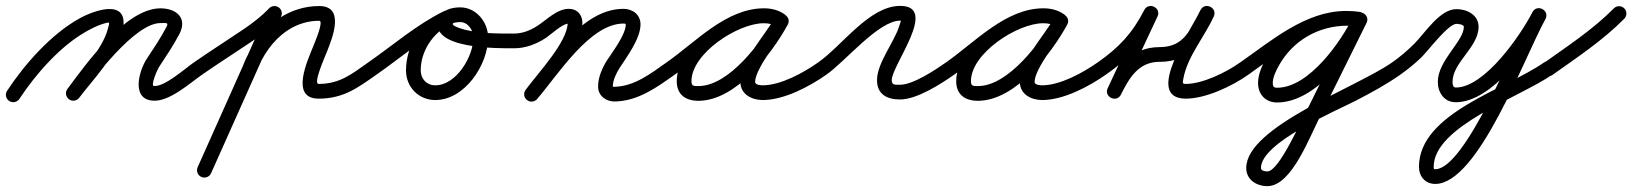

<svg xmlns="http://www.w3.org/2000/svg" viewBox="-45 -310 5543 652"><path d="M20.9 25.7C20.9 25.7 20.9 25.7 20.9 25.7C76.1 -58.2 160.2 -154.1 248.2 -203.2C266.4 -213.4 285.7 -223.4 305.9 -229.4C329.7 -236.4 327.9 -236 320.9 -210.6C301.4 -139.7 229.4 -67.6 184.1 -8.1C175.7 2.8 177.9 18.5 188.9 26.9C199.8 35.3 215.5 33.1 223.9 22.1C223.9 22.1 223.9 22.1 223.9 22.1C273.5 -43.1 347.5 -118.8 369.1 -197.4C401.8 -316.5 283.7 -280.2 223.8 -246.8C128.7 -193.8 38.8 -92.5 -20.9 -1.7C-28.5 9.8 -25.3 25.3 -13.7 32.9C-2.2 40.5 13.3 37.3 20.9 25.7ZM224 22C224 22 224 22 224 22C269.5 -38.8 411.4 -231.7 500 -231.7C521.2 -231.7 528.5 -234.1 519.8 -217.5C519.8 -217.5 519.8 -217.6 519.9 -217.6C519.9 -217.7 519.9 -217.7 519.9 -217.7C500 -180.1 476.5 -145.2 453.1 -109.7C427.4 -70.7 399.1 26.9 474.3 31.9C529.7 35.7 596.5 -25.1 641.3 -56.5C652.6 -64.4 655.4 -80 647.5 -91.3C639.6 -102.6 624 -105.4 612.7 -97.5C612.7 -97.5 612.7 -97.5 612.7 -97.5C579.4 -74.2 514.7 -15.5 477.7 -17.9C465.3 -18.8 489.3 -73.8 494.9 -82.3C519.1 -119 543.4 -155.2 564.1 -194.3C564.1 -194.3 564.1 -194.3 564.1 -194.4C564.2 -194.4 564.2 -194.5 564.2 -194.5C592.8 -249.4 553.1 -281.7 500 -281.7C380.4 -281.7 245.8 -90.6 184 -8C175.7 3.1 178 18.7 189 27C200.1 35.3 215.7 33 224 22Z M606.5 -62.7C614.4 -51.4 629.9 -48.6 641.3 -56.5C696.5 -94.9 753.3 -130.8 809 -168.5C843.6 -191.9 876.1 -217 905.1 -247.2C914.6 -257.2 914.3 -273 904.3 -282.5C894.3 -292.1 878.5 -291.7 868.9 -281.8C842.5 -254.1 812.6 -231.3 781 -209.9C725.1 -172.1 668.1 -136.1 612.7 -97.5C601.4 -89.6 598.6 -74.1 606.5 -62.7ZM864.2 -274.7C864.2 -274.7 864.2 -274.7 864.2 -274.7C784.8 -97.2 705.5 80.3 626.2 257.8C620.5 270.4 626.2 285.2 638.8 290.8C651.4 296.5 666.2 290.8 671.8 278.2C671.8 278.2 671.8 278.2 671.8 278.2C751.2 100.7 830.5 -76.8 909.8 -254.3C915.5 -266.9 909.8 -281.7 897.2 -287.3C884.6 -292.9 869.8 -287.3 864.2 -274.7ZM794 -53.7C806.9 -48.7 821.4 -55.1 826.3 -68C847 -121.5 881 -172.4 928.9 -205C961.5 -227.3 999.4 -239.5 1039 -239.5C1055.6 -239.5 1024.3 -166.9 1019.1 -153.7C1000.2 -106.2 938.3 25 1037 25C1120.6 25 1169.4 -11.4 1233.4 -56.6C1244.7 -64.5 1247.4 -80.1 1239.4 -91.4C1231.5 -102.7 1215.9 -105.4 1204.6 -97.4C1204.6 -97.4 1204.6 -97.4 1204.6 -97.4C1149.7 -58.7 1108.9 -25 1037 -25C1017.4 -25 1057.2 -114.1 1065.5 -135.2C1083.3 -180 1128.1 -289.5 1039 -289.5C989.4 -289.5 941.6 -274.3 900.7 -246.3C844.4 -207.9 804 -149 779.7 -86C774.7 -73.1 781.1 -58.6 794 -53.7Z M1198.4 -62.8C1206.3 -51.4 1221.9 -48.6 1233.2 -56.4C1315.3 -113.3 1394.8 -183.3 1484.3 -227C1499.2 -234.2 1501.3 -249 1495.9 -260.2C1490.6 -271.4 1477.8 -279.1 1462.9 -272.2C1386.5 -236.7 1333.7 -155.4 1333.7 -71.2C1333.7 -14.7 1376.1 29.7 1433.2 29.7C1533.6 29.7 1612.6 -90.9 1612.6 -182.5C1612.6 -234.6 1572.1 -285 1518 -285C1488.9 -285 1456.2 -277.1 1445.4 -246.3C1445.4 -246.3 1445.4 -246.3 1445.4 -246.3C1445.4 -246.4 1445.5 -246.4 1445.5 -246.4C1408.3 -142.3 1648.4 -146.1 1700 -146C1713.8 -146 1725 -157.2 1725 -171C1725 -184.8 1713.8 -196 1700 -196C1640.9 -196.1 1570.3 -195.2 1513.9 -215.2C1510 -216.6 1490.3 -223.3 1492.5 -229.6C1492.5 -229.6 1492.6 -229.6 1492.6 -229.7C1492.6 -229.7 1492.6 -229.7 1492.6 -229.7C1494.2 -234.3 1514 -235 1518 -235C1544.2 -235 1562.6 -207 1562.6 -182.5C1562.6 -119 1505 -20.3 1433.2 -20.3C1403.7 -20.3 1383.7 -42.1 1383.7 -71.2C1383.7 -136 1425.1 -199.5 1483.9 -226.8C1498.9 -233.7 1500.9 -248.6 1495.5 -260C1490.1 -271.4 1477.2 -279.2 1462.4 -271.9C1370.4 -227 1289 -155.9 1204.8 -97.6C1193.4 -89.7 1190.6 -74.1 1198.4 -62.8Z M1700 -146C1700 -146 1700 -146 1700 -146C1738.8 -146 1774.2 -159.2 1806.5 -179.9C1827.4 -193.3 1864 -230 1887 -230C1889.2 -230 1882.7 -235.9 1882.7 -232.5C1882.7 -168.3 1782.3 -62.4 1739.9 -4.8C1731.7 6.3 1734.1 21.9 1745.2 30.1C1756.3 38.3 1771.9 35.9 1780.1 24.8C1780.1 24.8 1780.1 24.8 1780.1 24.8C1832.6 -46.3 1932.7 -144 1932.7 -232.5C1932.7 -259.8 1915.1 -280 1887 -280C1846.1 -280 1812.4 -243.1 1779.5 -222C1755.3 -206.5 1729.1 -196 1700 -196C1686.2 -196 1675 -184.8 1675 -171C1675 -157.2 1686.2 -146 1700 -146ZM1743.7 29C1754.2 38 1770 36.8 1779 26.3C1850.4 -57 1958.6 -230 2072.2 -230C2075.2 -230 2080.1 -229.8 2080.1 -227.5C2080.1 -192.6 2035.7 -135 2017.5 -106.9C2000.5 -80.8 1985.9 -47.6 1986 -16C1986 -16 1986 -16 1986 -16C1986 -16 1986 -16 1986 -16C1986 15.6 2013.5 35.4 2043.2 34.7C2122.5 32.8 2184.3 -12.7 2246.4 -56.6C2257.7 -64.5 2260.4 -80.1 2252.4 -91.4C2244.5 -102.7 2228.9 -105.4 2217.6 -97.4C2217.6 -97.4 2217.6 -97.4 2217.6 -97.4C2164.6 -60.1 2109.7 -16.9 2042 -15.3C2038.2 -15.2 2036 -15.3 2036 -16C2036 -16 2036 -16 2036 -16C2036 -16 2036 -16 2036 -16C2036 -37.7 2048 -62 2059.4 -79.8C2084.8 -118.9 2130.1 -178.8 2130.1 -227.5C2130.1 -260.2 2103 -280 2072.2 -280C1929.4 -280 1825.9 -105.3 1741 -6.3C1732 4.2 1733.2 20 1743.7 29Z M2211.5 -62.7C2219.3 -51.4 2234.9 -48.6 2246.3 -56.5C2335.5 -118.4 2436.2 -231.8 2549.6 -231.8C2563.8 -231.8 2578.8 -229 2590.5 -220.7C2603.4 -211.4 2617 -217.9 2624 -228.8C2631 -239.6 2631.3 -254.7 2617.5 -262.6C2594.6 -275.9 2575.4 -281.1 2548.3 -281.1C2432.7 -281.1 2253.1 -157.8 2253.1 -34.2C2253.1 11.8 2283.8 32.3 2326.7 32.3C2453.6 32.3 2575 -125.6 2629.9 -226C2637.9 -240.6 2631 -253.9 2620 -259.9C2609 -265.9 2594.1 -264.6 2586.1 -250C2551.3 -186.6 2469.3 -102.8 2469.3 -31.6C2469.3 10.3 2508 29.7 2545 29.7C2617.5 29.7 2703.2 -15.8 2761.3 -56.5C2772.6 -64.4 2775.4 -80 2767.5 -91.3C2759.6 -102.6 2744 -105.4 2732.7 -97.5C2732.7 -97.5 2732.7 -97.5 2732.7 -97.5C2683.5 -63.1 2606.5 -20.3 2545 -20.3C2538.3 -20.3 2519.3 -21.5 2519.3 -31.6C2519.3 -77.9 2603.4 -177.5 2629.9 -226C2637.9 -240.6 2631 -253.9 2620 -259.9C2609 -265.9 2594.1 -264.6 2586.1 -250C2541.4 -168.3 2431.2 -17.7 2326.7 -17.7C2310.9 -17.7 2303.1 -17.3 2303.1 -34.2C2303.1 -129.1 2461.3 -231.1 2548.3 -231.1C2566.8 -231.1 2577.4 -228.1 2592.5 -219.4C2606.2 -211.4 2619.4 -217.3 2626 -227.5C2632.6 -237.6 2632.4 -252.1 2619.5 -261.3C2599.2 -275.8 2574.3 -281.8 2549.6 -281.8C2420.5 -281.8 2317.5 -166.8 2217.7 -97.5C2206.4 -89.7 2203.6 -74.1 2211.5 -62.7Z M2726.5 -62.7C2734.4 -51.4 2750 -48.6 2761.3 -56.5C2826.6 -102.1 2938.3 -240 3012 -240C3015.6 -240 3014.9 -241.2 3008.5 -221C2991.2 -165.8 2933.2 -96 2933.2 -37.8C2933.2 10.9 2967.9 27.8 3011.3 27.8C3068.5 27.8 3149.6 -24.5 3195.3 -56.5C3206.6 -64.4 3209.4 -80 3201.5 -91.3C3193.6 -102.6 3178 -105.4 3166.7 -97.5C3130.9 -72.4 3055.8 -22.2 3011.3 -22.2C2995.8 -22.2 2983.2 -20 2983.2 -37.8C2983.2 -89 3143.8 -290 3012 -290C2906.7 -290 2815.9 -155.5 2732.7 -97.5C2721.4 -89.6 2718.6 -74 2726.5 -62.7Z M3160.5 -62.7C3168.3 -51.4 3183.9 -48.6 3195.3 -56.5C3284.5 -118.4 3385.2 -231.8 3498.6 -231.8C3512.8 -231.8 3527.8 -229 3539.5 -220.7C3552.4 -211.4 3566 -217.9 3573 -228.8C3580 -239.6 3580.3 -254.7 3566.5 -262.6C3543.6 -275.9 3524.4 -281.1 3497.3 -281.1C3381.7 -281.1 3202.1 -157.8 3202.1 -34.2C3202.1 11.8 3232.8 32.3 3275.7 32.3C3402.6 32.3 3524 -125.6 3578.9 -226C3586.9 -240.6 3580 -253.9 3569 -259.9C3558 -265.9 3543.1 -264.6 3535.1 -250C3500.3 -186.6 3418.3 -102.8 3418.3 -31.6C3418.3 10.3 3457 29.7 3494 29.7C3566.5 29.7 3652.2 -15.8 3710.3 -56.5C3721.6 -64.4 3724.4 -80 3716.5 -91.3C3708.6 -102.6 3693 -105.4 3681.7 -97.5C3681.7 -97.5 3681.7 -97.5 3681.7 -97.5C3632.5 -63.1 3555.5 -20.3 3494 -20.3C3487.3 -20.3 3468.3 -21.5 3468.3 -31.6C3468.3 -77.9 3552.4 -177.5 3578.9 -226C3586.9 -240.6 3580 -253.9 3569 -259.9C3558 -265.9 3543.1 -264.6 3535.1 -250C3490.4 -168.3 3380.2 -17.7 3275.7 -17.7C3259.9 -17.7 3252.1 -17.3 3252.1 -34.2C3252.1 -129.1 3410.3 -231.1 3497.3 -231.1C3515.8 -231.1 3526.4 -228.1 3541.5 -219.4C3555.2 -211.4 3568.4 -217.3 3575 -227.5C3581.6 -237.6 3581.4 -252.1 3568.5 -261.3C3548.2 -275.8 3523.3 -281.8 3498.6 -281.8C3369.5 -281.8 3266.5 -166.8 3166.7 -97.5C3155.4 -89.7 3152.6 -74.1 3160.5 -62.7Z M3675.5 -62.7C3683.4 -51.4 3698.9 -48.6 3710.3 -56.5C3789.4 -111.5 3840.9 -166.4 3885.3 -253.1C3892.7 -267.7 3885 -280.6 3873.6 -286.1C3862.3 -291.7 3847.3 -289.9 3840.4 -275.1C3799.1 -186.9 3757.8 -98.8 3716.6 -10.6C3709.6 4.3 3717.2 17.1 3728.4 22.5C3739.5 27.9 3754.3 25.9 3761.6 11.1C3789.3 -44.8 3821.3 -100 3892 -100C4000.2 -100 4030.3 -167 4076.1 -252.7C4083.7 -266.9 4075.8 -279.8 4064.3 -285.4C4052.9 -291.1 4037.9 -289.5 4031.2 -274.8C4003 -212.6 3835 25 3982 25C4049.5 25 4139.8 -17.6 4194.5 -56.6C4205.8 -64.7 4208.4 -80.3 4200.4 -91.5C4192.3 -102.8 4176.7 -105.4 4165.5 -97.4C4165.5 -97.4 4165.5 -97.4 4165.5 -97.4C4119.6 -64.6 4038.7 -25 3982 -25C3969.1 -25 3971.1 -29.4 3973.4 -42.5C3986.8 -117.8 4045.1 -184.4 4076.8 -254.1C4083.4 -268.8 4076 -281.5 4065.1 -286.9C4054.1 -292.3 4039.5 -290.5 4031.9 -276.3C3995.7 -208.4 3977.2 -150 3892 -150C3800 -150 3753.5 -85.3 3716.8 -11.1C3709.5 3.7 3717.3 16.6 3728.6 22C3739.9 27.5 3754.9 25.5 3761.8 10.6C3803.1 -77.6 3844.4 -165.7 3885.6 -253.9C3892.6 -268.7 3885.1 -281.5 3874 -286.9C3862.9 -292.4 3848.2 -290.4 3840.7 -275.9C3800 -196.4 3754.2 -148 3681.7 -97.5C3670.4 -89.6 3667.6 -74.1 3675.5 -62.7Z M4159.5 -62.7C4167.4 -51.4 4183 -48.6 4194.3 -56.5C4292 -124.7 4402.1 -222.8 4526.3 -222.8C4539.4 -222.8 4552 -221.8 4564.9 -220.2C4581.3 -218.2 4591.1 -229.4 4592.8 -241.7C4594.4 -254 4587.9 -267.4 4571.5 -269.7C4557.7 -271.7 4544.2 -272.7 4530.2 -272.7C4414.2 -272.7 4309.7 -212.3 4253.6 -110.7C4240.3 -86.6 4227.1 -56.5 4227.1 -28.4C4227.1 10.3 4252.4 38 4291.7 38C4423.7 38 4545.2 -128.8 4595.5 -232.1C4602.8 -247 4595.2 -259.9 4584 -265.4C4572.8 -270.9 4558 -269 4550.6 -254.1C4499.7 -151.1 4448.7 -48.1 4397.6 54.9C4397.6 54.9 4397.7 54.7 4397.8 54.5C4397.9 54.3 4398 54 4398 54C4372 102 4298.6 272.1 4258.8 272.1C4251.1 272.1 4237 270.3 4237 260.4C4237 173.8 4490.5 67.4 4560.7 31.1C4612 4.5 4663 -23.3 4710.4 -56.5C4721.7 -64.5 4724.4 -80.1 4716.5 -91.4C4708.5 -102.7 4692.9 -105.4 4681.6 -97.5C4562.1 -13.5 4187 120.1 4187 260.4C4187 300.6 4222.2 322.1 4258.8 322.1C4343.3 322.1 4404.1 147.6 4442 78C4442 77.9 4442.1 77.7 4442.2 77.5C4442.3 77.3 4442.4 77.1 4442.4 77.1C4493.5 -25.9 4544.5 -128.9 4595.4 -231.9C4602.8 -246.8 4595.2 -259.8 4584 -265.3C4572.7 -270.8 4557.8 -268.9 4550.5 -253.9C4510 -170.7 4400.9 -12 4291.7 -12C4280.1 -12 4277.1 -17.1 4277.1 -28.4C4277.1 -47.4 4288.5 -70.4 4297.4 -86.5C4344.8 -172.3 4432.3 -222.7 4530.2 -222.7C4541.9 -222.7 4553 -221.9 4564.5 -220.3C4580.8 -217.9 4590.6 -229.3 4592.3 -241.8C4594 -254.2 4587.5 -267.8 4571.1 -269.8C4556.1 -271.7 4541.5 -272.8 4526.3 -272.8C4388.9 -272.8 4273.3 -172.5 4165.7 -97.5C4154.4 -89.6 4151.6 -74 4159.5 -62.7Z M4710.3 -56.5C4710.3 -56.5 4710.3 -56.5 4710.3 -56.5C4735.4 -74 4759 -93.5 4781.2 -114.6C4802.5 -134.9 4872.5 -229 4901 -229C4906 -229 4926 -227.1 4926 -219C4926 -170.1 4837.6 -104.7 4837.6 -32C4837.6 4.5 4859.3 37.2 4898.7 37.2C5021 37.2 5152.2 -146.1 5203.2 -245.6C5210.7 -260.2 5203.7 -273.2 5192.8 -279.1C5181.8 -284.9 5167.1 -283.5 5159.1 -269.1C5097.4 -157.7 4930.8 264.6 4828.8 264.6C4823.2 264.6 4823.6 262.1 4823.6 256.3C4823.6 118.7 5117 20 5226.3 -56.5C5237.6 -64.4 5240.4 -80 5232.5 -91.3C5224.6 -102.6 5209 -105.4 5197.7 -97.5C5067.2 -6.1 4773.6 74.4 4773.6 256.3C4773.6 289.3 4794.9 314.6 4828.8 314.6C4974.9 314.6 5130.1 -113.5 5202.9 -244.9C5210.8 -259.2 5203.5 -272.4 5192.4 -278.4C5181.2 -284.3 5166.2 -283 5158.8 -268.4C5118 -189 4996.4 -12.8 4898.7 -12.8C4888.7 -12.8 4887.6 -24.1 4887.6 -32C4887.6 -98.5 4976 -149.5 4976 -219C4976 -259.5 4936.7 -279 4901 -279C4844.4 -279 4794.7 -198.8 4758.5 -162.3C4734.8 -138.5 4709.2 -116.7 4681.7 -97.5C4670.4 -89.6 4667.6 -74 4675.5 -62.7C4683.4 -51.4 4699 -48.6 4710.3 -56.5Z M5191.6 -61.2C5199.6 -49.9 5215.2 -47.3 5226.5 -55.3C5309.9 -114.5 5398.9 -173.4 5470.8 -246.5C5480.5 -256.3 5480.4 -272.1 5470.5 -281.8C5460.7 -291.5 5444.9 -291.4 5435.2 -281.5C5435.2 -281.5 5435.2 -281.5 5435.2 -281.5C5365.4 -210.6 5278.4 -153.6 5197.5 -96C5186.3 -88 5183.6 -72.4 5191.6 -61.2Z"/></svg>

Font: FRB American Cursive Guidelines Semibold
Style: Italic
Weight: 600
Italic angle: -25°
Version: Version 2.0;Modular Font Editor K font №1